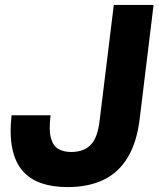

<svg xmlns="http://www.w3.org/2000/svg" viewBox="-20 -747 646 782"><path d="M254.5 15Q194.5 15 148.5 -0.8Q102.5 -16.5 72.2 -51Q42 -85.5 30.2 -141.5Q18.5 -197.5 27 -277.5H186Q178.5 -217 187.5 -184.5Q196.5 -152 218.2 -140Q240 -128 269 -128Q296 -128 316.2 -135.5Q336.5 -143 350.5 -158.2Q364.5 -173.5 373 -197.2Q381.5 -221 385.5 -253.5L443.5 -727H605.5L549 -263.5Q537.5 -167.5 500.2 -105.8Q463 -44 401.5 -14.5Q340 15 254.5 15Z"/></svg>

Font: Spline Sans Mono
Style: Italic
Weight: 400
Italic angle: -4°
Monospace: yes
Designer: Eben Sorkin, Mirko Velimirovic
Foundry: Sorkin Type
Version: Version 1.004